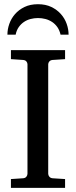

<svg xmlns="http://www.w3.org/2000/svg" viewBox="-20 -915 370 935"><path d="M33.2 0V-43L92.8 -46.9Q103.5 -47.9 108.6 -54.7Q113.8 -61.5 113.8 -68.8V-602.1Q113.8 -609.4 108.6 -615.7Q103.5 -622.1 92.8 -623L33.2 -627V-670.9H296.9V-627L235.8 -623Q225.6 -622.1 220.2 -615.7Q214.8 -609.4 214.8 -602.1V-68.8Q214.8 -61.5 220.2 -54.7Q225.6 -47.9 235.8 -46.9L296.9 -43V0ZM274.9 -746.1Q270 -767.6 259.3 -783Q248.5 -798.3 233.6 -808.1Q218.8 -817.9 201.2 -822.5Q183.6 -827.1 165 -827.1Q146.5 -827.1 128.9 -822.5Q111.3 -817.9 96.7 -808.1Q82 -798.3 71.3 -783Q60.5 -767.6 56.2 -746.1H16.1Q16.1 -772.5 25.4 -798.8Q34.7 -825.2 53.2 -846.4Q71.8 -867.7 99.6 -881.1Q127.4 -894.5 165 -894.5Q202.1 -894.5 230 -881.1Q257.8 -867.7 276.6 -846.4Q295.4 -825.2 304.7 -798.8Q314 -772.5 314 -746.1Z"/></svg>

Font: Charis SIL Afr
Style: Regular
Weight: 400
Foundry: SIL International
Version: Version 5.000